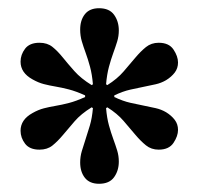

<svg xmlns="http://www.w3.org/2000/svg" viewBox="-20 -783 483 467"><path d="M30 -633Q30 -650 41 -664.5Q52 -679 76 -679Q95 -679 107.5 -669Q120 -659 132.5 -643.5Q145 -628 161 -610Q177 -592 203 -576L206 -578Q204 -602 199 -620.5Q194 -639 188.5 -654Q183 -669 179 -682.5Q175 -696 175 -711Q175 -734 186.5 -748.5Q198 -763 221 -763Q246 -763 257.5 -747Q269 -731 269 -709Q269 -695 265 -682Q261 -669 255.5 -654Q250 -639 245 -620.5Q240 -602 238 -578L241 -576Q265 -591 280.5 -609Q296 -627 309 -642.5Q322 -658 335 -668.5Q348 -679 366 -679Q391 -679 402 -662.5Q413 -646 413 -631Q413 -617 405 -606.5Q397 -596 384 -588Q372 -581 358.5 -578Q345 -575 330 -572Q315 -569 297 -565Q279 -561 258 -551V-547Q279 -537 297 -533Q315 -529 330 -526Q345 -523 358.5 -520Q372 -517 384 -510Q397 -502 405 -491.5Q413 -481 413 -467Q413 -452 402 -435.5Q391 -419 366 -419Q348 -419 335 -429.5Q322 -440 309 -455.5Q296 -471 280.5 -489Q265 -507 241 -522L238 -520Q240 -496 245 -478Q250 -460 255.5 -445Q261 -430 265 -417Q269 -404 269 -390Q269 -368 257.5 -352Q246 -336 221 -336Q198 -336 186.5 -350.5Q175 -365 175 -388Q175 -402 179 -415.5Q183 -429 188 -444Q193 -459 198.5 -477.5Q204 -496 206 -520L203 -522Q177 -506 161.5 -488Q146 -470 133 -454.5Q120 -439 107.5 -429Q95 -419 76 -419Q52 -419 41 -433.5Q30 -448 30 -465Q30 -492 59 -508Q73 -516 86.5 -519.5Q100 -523 115 -525.5Q130 -528 147.5 -532.5Q165 -537 187 -547V-551Q165 -561 147.5 -565.5Q130 -570 115 -572.5Q100 -575 86.5 -578.5Q73 -582 59 -590Q30 -606 30 -633Z"/></svg>

Font: Libre Bodoni
Style: Regular
Weight: 400
Designer: Pablo Impallari, Rodrigo Fuenzalida
Foundry: Pablo Impallari, Rodrigo Fuenzalida
Version: Version 1.001; ttfautohint (v1.5.65-e2d9)